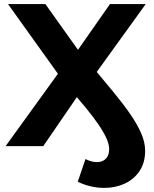

<svg xmlns="http://www.w3.org/2000/svg" viewBox="-20 -720 759 946"><path d="M7.6 0 265.3 -356.6 19.4 -700H203.6L364.2 -474.5L521.9 -700H698L456.2 -364.8L371.2 -259.7L193.2 0ZM493.5 205.8Q461.1 205.8 427.8 198.3Q394.6 190.8 363.2 175.4L401.1 63.7Q431.3 78.7 458 78.7Q485.2 78.7 501.6 62Q517.9 45.4 517.9 14.9Q517.9 -9.9 503.1 -41.6Q488.3 -73.4 462.5 -110.3Q436.8 -147.3 403.7 -187.8Q370.5 -228.4 333.5 -271.4L433.1 -393.9Q490.6 -325.3 538.9 -266.6Q587.2 -207.9 622.1 -157.3Q657 -106.7 676 -62.4Q695.1 -18.1 695.1 22.7Q695.1 81.7 667.6 122.6Q640.1 163.6 594.5 184.7Q548.8 205.8 493.5 205.8Z"/></svg>

Font: Montserrat Thin
Style: Regular
Weight: 100
Designer: Julieta Ulanovsky
Foundry: Julieta Ulanovsky
Version: Version 9.000